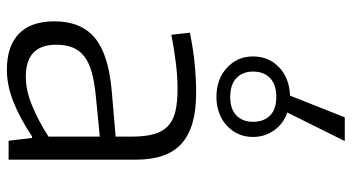

<svg xmlns="http://www.w3.org/2000/svg" viewBox="-252 -765 1022 558"><g transform="rotate(90 259.0 -486.0)"><path d="M183 5Q114 5 78 -30Q42 -65 42 -133Q42 -211 90.5 -251Q139 -291 247 -300L377 -311V-359Q377 -396 370 -421.5Q363 -447 347 -462.5Q331 -478 304.5 -484.5Q278 -491 239 -491Q204 -491 166 -486.5Q128 -482 81 -473L75 -527Q126 -537 167.5 -541Q209 -545 251 -545Q350 -545 397 -503Q444 -461 444 -371V0H389L381 -68H376Q324 -33 276 -14Q228 5 183 5ZM262 -604Q210 -604 177 -634.5Q144 -665 144 -710Q144 -756 175.5 -786Q207 -816 258 -818L321 -977H390L307 -810Q339 -799 358.5 -772Q378 -745 378 -710Q378 -687 369.5 -668Q361 -649 345.5 -634.5Q330 -620 308.5 -612Q287 -604 262 -604ZM203 -50Q243 -50 287.5 -68.5Q332 -87 377 -116V-265L264 -254Q221 -250 191.5 -242Q162 -234 144 -220Q126 -206 118 -186Q110 -166 110 -138Q110 -50 203 -50ZM262 -644Q297 -644 315.5 -662Q334 -680 334 -710Q334 -742 315.5 -760Q297 -778 262 -778Q226 -778 207 -760Q188 -742 188 -710Q188 -680 207 -662Q226 -644 262 -644Z"/></g></svg>

Font: Encode Sans Normal
Style: Light
Weight: 300
Designer: Pablo Impallari, Andres Torresi
Foundry: Pablo Impallari, Andres Torresi
Version: Version 1.000; ttfautohint (v1.00) -l 8 -r 50 -G 200 -x 14 -